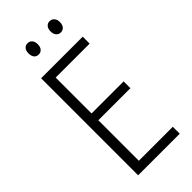

<svg xmlns="http://www.w3.org/2000/svg" viewBox="-280 -997 999 999"><g transform="rotate(-45 220.0 -497.5)"><path d="M389 -51H83V-765H389V-714H139V-450H375V-400H139V-102H389ZM128 -903Q128 -922 137 -933Q146 -944 162 -944Q177 -944 186.5 -933Q196 -922 196 -903Q196 -883 186.5 -872Q177 -861 162 -861Q146 -861 137 -872Q128 -883 128 -903ZM290 -903Q290 -922 299.5 -933Q309 -944 324 -944Q339 -944 349 -933Q359 -922 359 -903Q359 -883 349.5 -872Q340 -861 324 -861Q309 -861 299.5 -872Q290 -883 290 -903Z"/></g></svg>

Font: Noto Sans Tamil UI Condensed Light
Style: Regular
Weight: 300
Width: 3
Designer: Jelle Bosma - Monotype Design Team
Foundry: Monotype Imaging Inc.
Version: Version 2.004; ttfautohint (v1.8.4.7-5d5b)